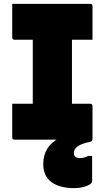

<svg xmlns="http://www.w3.org/2000/svg" viewBox="-20 -720 540 990"><path d="M351 -62H145L149 -84Q149 -118 149 -153Q149 -188 149 -222Q149 -269 149 -320Q149 -371 149 -424.5Q149 -478 149 -532.5Q149 -587 149 -638H358L351 -616Q351 -580 351 -542Q351 -504 351 -467Q351 -417 351 -366Q351 -315 351 -264Q351 -213 351 -162.5Q351 -112 351 -62ZM457 0H54Q52 0 50 -0.5Q48 -1 46.5 -2.5Q45 -4 44 -6Q43 -8 43 -11Q43 -34 43 -66Q43 -98 43 -130Q43 -162 43 -185H446Q449 -185 451.5 -183.5Q454 -182 455.5 -179.5Q457 -177 457 -174Q457 -151 457 -119Q457 -87 457 -55Q457 -23 457 0ZM43 -700H446Q451 -700 454 -697Q457 -694 457 -689Q457 -672 457 -649.5Q457 -627 457 -602Q457 -577 457 -554.5Q457 -532 457 -515H54Q50 -515 46.5 -518Q43 -521 43 -526Q43 -543 43 -565.5Q43 -588 43 -613Q43 -638 43 -660.5Q43 -683 43 -700ZM391 -37Q405 -38 419 -30Q433 -22 456 0Q456 2 454 6Q452 10 443 12Q405 19 383 33Q361 47 361 69Q361 83 369 89Q377 95 392 95Q403 95 413.5 92.5Q424 90 435 84H455Q455 94 455 107Q455 120 455 144Q455 168 455 214Q455 228 427 239Q399 250 361 250Q288 250 245.5 219Q203 188 203 126Q203 80 224 46.5Q245 13 286.5 -8.5Q328 -30 391 -37Z"/></svg>

Font: Recursive Black
Style: Regular
Weight: 900
Version: Version 1.085